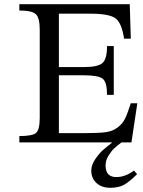

<svg xmlns="http://www.w3.org/2000/svg" viewBox="-20 -677 678 913"><path d="M617 134 632 151Q597 186 571 201Q545 216 504 216Q464 216 439 193.5Q414 171 414 134Q414 108 432.5 80.5Q451 53 468 38Q485 23 512 2V0H72V-30Q134 -30 151.5 -45Q169 -60 169 -118V-535Q169 -592 150.5 -609.5Q132 -627 72 -627V-657H597L602 -493H570Q559 -568 529 -590Q499 -612 408 -612H260V-358H377Q446 -358 467.5 -377.5Q489 -397 489 -458H521V-226H489Q489 -286 468.5 -302.5Q448 -319 377 -319H260V-44H389Q450 -44 483 -48.5Q516 -53 539.5 -71Q563 -89 574.5 -112.5Q586 -136 602 -186H633L605 0H558Q534 18 521.5 30Q509 42 495.5 64Q482 86 482 110Q482 165 533 165Q576 165 617 134Z"/></svg>

Font: myMathFont
Style: Regular
Weight: 400
Designer: Ross Mills, John Hudson & Paul Hanslow, Tiro Typeworks Ltd; with prior portions MicroPress Inc., and Coen Hoffman. Math 
Foundry: Tiro Typeworks Ltd
Version: Version 2.13 b171